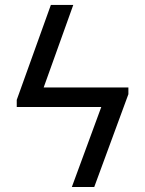

<svg xmlns="http://www.w3.org/2000/svg" viewBox="-20 -747 580 767"><path d="M154.5 -397.7H492.9V-370.7L356.5 0H267L384.6 -319.6H46.9V-348L183.2 -727.3H272.7Z"/></svg>

Font: Interop
Style: Regular
Weight: 400
Designer: Rasmus Andersson, Google, Jang Haemin
Foundry: jhaemin
Version: Version 1.008